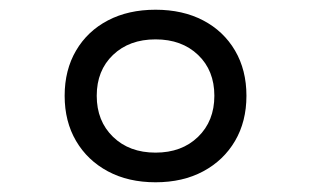

<svg xmlns="http://www.w3.org/2000/svg" viewBox="-20 -834 640 395"><path d="M300 -459Q244 -459 202 -481.5Q160 -504 136.5 -544Q113 -584 113 -637Q113 -690 136.5 -730Q160 -770 202 -792Q244 -814 300 -814Q356 -814 398 -792Q440 -770 463.5 -730Q487 -690 487 -637Q487 -584 463.5 -544Q440 -504 398 -481.5Q356 -459 300 -459ZM300 -520Q354 -520 387.5 -552.5Q421 -585 421 -637Q421 -689 387.5 -721Q354 -753 300 -753Q246 -753 212.5 -721Q179 -689 179 -637Q179 -585 212.5 -552.5Q246 -520 300 -520Z"/></svg>

Font: Victor Mono Thin Light
Style: Regular
Weight: 300
Monospace: yes
Version: Version 1.561;gftools[0.9.30]